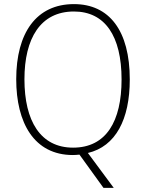

<svg xmlns="http://www.w3.org/2000/svg" viewBox="-20 -745 711 935"><path d="M612 -358C612 -596 512 -725 340 -725C157 -725 59 -585 59 -359C59 -147 146 10 335 10C345 10 356 9 367 8L484 170H534L408 0C543 -32 612 -163 612 -358ZM99 -359C99 -558 177 -689 340 -689C491 -689 572 -570 572 -358C572 -154 497 -26 336 -26C177 -26 99 -156 99 -359Z"/></svg>

Font: Noto Sans Devanagari UI SemiCondensed ExtraLight
Style: Regular
Weight: 200
Width: 4
Designer: Jelle Bosma - Monotype Design Team
Foundry: Monotype Imaging Inc.
Version: Version 2.004